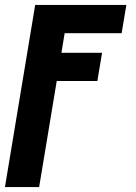

<svg xmlns="http://www.w3.org/2000/svg" viewBox="-28 -540 548 775"><path d="M-8 215 114 -520H482L463 -406H233L220 -327H384L365 -213H201L130 215Z"/></svg>

Font: Iosevka Heavy
Style: Italic
Weight: 900
Italic angle: -9°
Monospace: yes
Designer: Belleve Invis
Foundry: Belleve Invis
Version: Version 32.5.0; ttfautohint (v1.8.4)